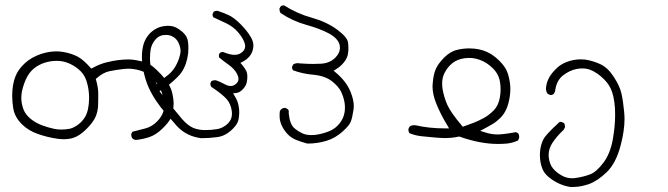

<svg xmlns="http://www.w3.org/2000/svg" viewBox="-20 -436 2540 730"><path d="M247.1 53.2Q229 56.6 214.4 56.6Q199.7 56.6 187.5 54.2Q161.6 48.8 138.7 40Q114.7 30.8 96.2 15.6Q77.1 0 69.3 -20Q61 -42.5 61 -64.7Q61 -86.9 71.3 -116.7Q82.5 -149.4 100.6 -168Q132.3 -199.2 182.6 -204.1Q189.5 -204.6 196.3 -204.6Q238.8 -204.6 277.3 -173.8Q299.3 -156.2 308.1 -130.4Q318.8 -98.6 318.8 -63.5Q318.8 -41.5 314.5 -20.5Q308.6 7.8 289.1 27.3Q270 46.4 247.1 53.2ZM640.1 -41Q640.1 -62 633.8 -86.4Q625.5 -118.2 591.6 -154.1Q557.6 -189.9 539.1 -196.8Q519.5 -203.6 495.6 -207.5Q481.4 -210 468.3 -210Q430.2 -210 388.2 -199.7Q360.4 -193.4 333 -178.2L327.1 -175.3Q316.9 -186.5 311 -192.4Q287.6 -216.3 266.1 -225.1Q239.3 -236.8 207 -240.2Q200.7 -240.7 193.8 -240.7Q167.5 -240.7 137.7 -231.4Q100.1 -219.2 74.5 -195.6Q48.8 -171.9 39.1 -146.5Q26.4 -115.2 26.4 -72.3Q26.4 -48.3 30.3 -24.4Q35.6 8.8 63 36.1Q87.9 61 125 73.7Q162.1 86.4 196.8 91.3Q210 93.3 222.2 93.3Q240.7 93.3 256.3 88.9Q281.7 81.5 307.9 55.4Q334 29.3 343 8.8Q352.1 -11.7 353 -35.2Q353.5 -51.3 353.5 -63Q353.5 -74.7 353.5 -84Q353 -104 345.7 -130.4L344.2 -135.7L348.1 -139.2Q372.1 -160.2 396.2 -165.3Q420.4 -170.4 450.7 -173.8Q459 -174.8 465.3 -174.8Q471.7 -174.8 476.8 -174.6Q481.9 -174.3 488.3 -173.3Q537.1 -166.5 564 -135.3Q582.5 -113.8 591.3 -94.2Q600.1 -74.7 604 -43.9Q604.5 -39.1 604.5 -33.7Q604.5 -2 576.7 26.4Q557.1 45.9 533 52.2Q508.8 58.6 483.4 64.9L479 73.2Q479 74.2 479 76.7Q479 79.1 480 83.3Q481 87.4 483.9 90.8Q488.8 95.2 496.1 96.2Q523.9 93.3 548.3 85Q572.8 76.7 596.2 54.2Q620.1 31.2 628.2 15.4Q636.2 -0.5 639.2 -27.3Q640.1 -33.7 640.1 -41Z M887.7 14.2Q889.6 1.5 889.6 -9.8Q889.6 -21 887.7 -30.8Q884.8 -50.8 873 -69.8L866.2 -81.1L878.9 -82.5Q891.6 -84 904.3 -97.7Q917 -111.3 918.9 -127Q920.4 -135.7 920.4 -143.6Q920.4 -151.4 919.4 -156.5Q918.5 -161.6 916.5 -166Q911.6 -176.3 900.9 -189L894 -196.8L903.3 -201.7Q918.5 -209.5 929.4 -222.7Q940.4 -235.8 942.9 -255.9Q943.4 -259.3 943.4 -262.7Q943.4 -279.3 933.1 -295.9Q919.4 -319.3 894.3 -344.5Q869.1 -369.6 848.9 -378.7Q828.6 -387.7 807.1 -395Q806.2 -395 805.7 -395Q798.3 -395 792.5 -391.6L788.1 -382.3Q788.1 -380.9 788.1 -379.9Q788.1 -374 791.5 -370.1Q816.9 -358.9 839.8 -347.7Q867.7 -334 885.3 -313.2Q902.8 -292.5 909.2 -274.9Q912.1 -267.6 912.1 -260.7Q912.1 -248.5 902.8 -239.7Q890.6 -227.5 872.1 -227.5Q854.5 -227.5 829.6 -237.8Q828.6 -238.3 827.1 -238.3Q820.8 -238.3 815.9 -234.9L812 -227.5L813 -217.8Q829.6 -203.6 848.6 -190.4Q870.6 -174.8 880.9 -155.8Q886.7 -144.5 886.7 -135.7Q886.7 -126.5 879.4 -119.1Q869.1 -108.9 857.4 -108.9Q846.7 -108.9 831.1 -117.4Q815.4 -126 800.8 -130.9Q798.3 -130.9 795.9 -130.9Q789.6 -130.9 783.7 -127.4L779.8 -119.1Q779.8 -118.2 779.8 -117.7Q779.8 -110.4 783.2 -106Q824.2 -78.6 840.8 -60.3Q857.4 -42 861.3 -13.7Q861.8 -8.8 861.8 -5.9Q861.8 -2.9 861.8 -1Q861.8 1 861.3 3.7Q860.8 6.3 860.4 9Q859.9 11.7 858.9 14.4Q857.9 17.1 856.7 19.5Q855.5 22 854 23.9Q848.6 33.2 836.9 41.5Q822.8 51.8 806.6 54.7Q784.2 58.6 759.8 58.6Q735.4 58.6 714.8 50.3Q693.4 41 672.1 16.4Q650.9 -8.3 586.4 -88.9L594.2 -93.8Q624 -112.3 653.8 -142.1Q665.5 -153.8 669.9 -160.6Q690.4 -190.9 695.3 -232.9Q696.3 -242.2 696.3 -253.2Q696.3 -264.2 695.1 -275.4Q693.8 -286.6 689.5 -294.9Q683.6 -306.6 670.4 -317.4Q647.9 -335.9 627.9 -337.4Q623 -337.9 617.9 -337.9Q612.8 -337.9 605 -336.9Q597.2 -335.9 587.4 -333Q567.4 -326.2 550.8 -310.1Q537.6 -296.4 530.3 -279.8Q522 -261.7 520 -233.4Q519.5 -227.1 519.5 -220.2Q519.5 -196.8 524.9 -169.9Q531.2 -135.3 544.9 -104Q557.1 -77.1 574.2 -51.8Q591.3 -26.4 609.9 -5.6Q628.4 15.1 639.2 27.8Q652.3 43.5 656.7 47.4Q691.4 82.5 744.6 89.4Q775.9 89.4 805.2 85.4Q837.9 81.5 865.2 53.7Q885.3 34.2 887.7 14.2ZM610.4 -144.5 610.8 -145ZM571.8 -125.5Q562.5 -144.5 556.4 -166Q550.3 -187.5 550.3 -215.3Q550.3 -231.4 552.7 -247.6Q556.6 -269.5 571.8 -286.6Q586.4 -303.2 609.9 -303.2Q623.5 -303.2 632.8 -298.8Q650.4 -291 658.4 -273.9Q666.5 -256.8 666.5 -242.2Q666.5 -231.9 660.6 -213.4Q644.5 -167 610.4 -144.5L576.2 -115.7Z M1043 2.4Q1043 19.5 1047.9 33.2Q1054.2 51.3 1069.3 69.3Q1084 86.9 1105 95.5Q1126 104 1148.4 109.9Q1186.5 109.9 1220.5 99.6Q1254.4 89.4 1281.7 64.9Q1308.6 41 1314 25.9Q1319.8 9.8 1324.2 -19.5Q1325.2 -25.9 1325.2 -32.2Q1325.2 -56.2 1313 -86.4Q1297.9 -125 1257.3 -159.7L1248.5 -167L1258.3 -173.3Q1274.9 -183.1 1287.8 -199.2Q1300.8 -215.3 1303.2 -232.9Q1304.7 -242.7 1304.7 -252.9Q1304.7 -263.2 1303.2 -274.4Q1300.8 -294.4 1262.7 -322.8Q1222.7 -352.5 1167 -368.2Q1109.9 -383.8 1060.1 -415.5Q1059.6 -415.5 1057.6 -415.5Q1055.7 -415.5 1052.5 -414.6Q1049.3 -413.6 1046.9 -411.6L1042.5 -403.3Q1042.5 -402.3 1042.5 -401.9Q1042.5 -393.6 1046.4 -386.7Q1092.3 -356 1144.3 -341.6Q1196.3 -327.1 1230 -309.1Q1266.1 -289.6 1271.5 -264.2Q1272.5 -259.3 1272.5 -254.4Q1272.5 -234.4 1254.9 -216.8Q1233.9 -195.8 1200.7 -193.8Q1188.5 -192.9 1169.9 -192.9Q1151.4 -192.9 1123 -194.8Q1117.2 -195.8 1112.8 -195.8Q1103 -195.8 1095.2 -191.4L1090.3 -182.1Q1090.3 -182.1 1090.3 -181.6Q1090.3 -174.3 1093.8 -168.9Q1129.9 -155.3 1170.9 -151.9Q1216.3 -147.5 1242.2 -127Q1267.6 -106.9 1276.9 -87.4Q1286.1 -67.9 1290 -46.4Q1291.5 -36.6 1291.5 -25.9Q1291.5 13.7 1262.7 42.5Q1247.6 57.6 1225.1 65.4Q1199.2 74.7 1175.8 77.1Q1169.4 77.6 1163.6 77.6Q1146.5 77.6 1132.8 72.3Q1115.7 64.9 1099.6 51.8Q1082 37.6 1077.6 -5.9Q1078.1 -9.3 1078.1 -11.2Q1078.1 -17.1 1074.7 -20.5L1064.9 -25.9Q1064.9 -25.9 1064.5 -25.9Q1055.2 -25.9 1048.8 -20.5Q1043.9 -15.6 1043.5 -9.3Q1043 -2.9 1043 2.4Z M1661.1 -118.7Q1661.1 -139.6 1668.9 -155.8Q1679.7 -179.2 1699 -195.1Q1718.3 -210.9 1747.6 -214.8Q1755.4 -215.8 1763.2 -215.8Q1783.7 -215.8 1804.2 -208.5Q1831.5 -198.7 1854.2 -176Q1877 -153.3 1881.3 -122.6Q1883.3 -109.9 1883.3 -95.2Q1883.3 -80.6 1880.4 -64.9Q1875 -34.2 1856.9 -16.1Q1838.9 2 1820.3 12.2Q1800.8 22.9 1782.2 30.3L1739.7 45.9L1735.8 41.5Q1693.8 -8.3 1680.9 -37.1Q1668 -65.9 1662.6 -98.1Q1661.1 -108.9 1661.1 -118.7ZM1941.4 66.4Q1894 75.2 1871.1 75.2Q1848.1 75.2 1824.7 67.4L1805.7 61.5L1823.2 52.2Q1839.8 43.5 1854.2 34.7Q1868.7 25.9 1883.1 11.5Q1897.5 -2.9 1906 -23.2Q1914.6 -43.5 1918.5 -70.8Q1920.4 -85 1920.4 -97.9Q1920.4 -110.8 1918.5 -122.6Q1915 -147 1907.2 -165.5Q1899.9 -183.6 1878.2 -205.3Q1856.4 -227.1 1832 -238.3Q1802.7 -252 1763.7 -252Q1740.7 -252 1718.8 -246.6Q1691.9 -240.7 1668.2 -216.6Q1644.5 -192.4 1636.2 -171.9Q1627.4 -151.4 1625 -116.2Q1624.5 -111.8 1624.5 -107.4Q1624.5 -76.7 1639.2 -41Q1655.8 0 1680.2 39.6L1687.5 52.2H1672.9Q1612.3 52.2 1561 40.5Q1557.6 40 1554.2 40Q1545.4 40 1537.6 44.9L1532.7 54.7Q1532.7 55.7 1532.7 57.9Q1532.7 60.1 1533.7 63.7Q1534.7 67.4 1536.6 70.3Q1560.1 80.1 1587.9 82.5Q1648.4 88.9 1672.4 88.9Q1700.2 88.9 1726.1 83Q1805.2 111.3 1873 111.3Q1889.6 111.3 1907.2 109.9Q1929.7 107.4 1949.7 98.1L1953.6 88.9Q1954.1 86.4 1954.1 85Q1954.1 76.7 1950.2 70.8Z M2114.7 27.8Q2113.8 27.3 2111.8 27.3Q2106 27.3 2100.6 34.2Q2054.7 76.2 2045.7 94.5Q2036.6 112.8 2034.2 132.8Q2032.7 144 2032.7 153.6Q2032.7 163.1 2033.7 170.9Q2035.6 188.5 2042.5 206.1Q2048.8 222.7 2065.7 236.8Q2082.5 251 2103.5 261Q2124.5 271 2148.4 274.9Q2150.9 274.9 2154.5 274.9Q2158.2 274.9 2164.3 274.7Q2170.4 274.4 2177.5 273.7Q2184.6 272.9 2191.4 271.5Q2205.1 268.6 2218.3 264.2Q2251.5 252.4 2286.6 218.8Q2321.8 185.1 2339.8 116.7Q2354.5 60.5 2354.5 16.6Q2354.5 -7.3 2348.6 -48.8Q2345.7 -68.4 2342.3 -82.5Q2335.9 -109.9 2312.5 -145.5Q2289.6 -180.2 2260.7 -192.9Q2231.9 -205.6 2204.6 -209.5Q2196.3 -210.4 2188 -210.4Q2161.6 -210.4 2135.3 -200.7Q2112.8 -191.9 2098.1 -178.2Q2078.6 -159.7 2069.1 -143.3Q2059.6 -127 2056.6 -107.4Q2055.7 -103.5 2055.7 -99.6Q2055.7 -88.4 2062 -79.6L2071.8 -74.7Q2072.3 -74.7 2073 -74.7Q2073.7 -74.7 2075.2 -74.7Q2076.7 -74.7 2077.9 -75.2Q2079.1 -75.7 2080.6 -76.2Q2083 -77.1 2085.4 -78.6L2090.3 -88.4Q2095.2 -128.9 2119.6 -148.4Q2144 -168 2172.4 -173.8Q2183.6 -175.8 2194.3 -175.8Q2210 -175.8 2223.6 -170.9Q2251 -160.2 2276.9 -134.3Q2297.9 -113.8 2307.1 -86.4Q2318.8 -52.2 2318.8 0Q2318.8 43 2310.1 93.3Q2299.8 149.9 2273.4 183.6Q2247.6 217.8 2223.9 226.8Q2200.2 235.8 2171.9 240.2Q2163.1 241.7 2156.2 241.7Q2134.8 241.7 2118.7 232.9Q2097.2 221.7 2083.3 205.3Q2069.3 189 2066.4 161.6Q2065.9 157.7 2065.9 153.8Q2065.9 129.9 2079.6 108.4Q2095.7 83 2122.6 58.1L2128.4 47.4Q2128.4 46.9 2128.4 46.9Q2128.4 38.6 2124.5 31.7Z"/></svg>

Font: NaikaiFont
Style: Light
Weight: 300
Version: Version 1.89